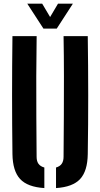

<svg xmlns="http://www.w3.org/2000/svg" viewBox="-20 -992 533 1021"><path d="M46.2 -172.4Q44.2 -328.8 44.2 -486.4Q44.2 -643.9 46.2 -800H174.9Q173.2 -695.9 172.9 -587.4Q172.5 -479 173.2 -370.6Q173.9 -262.1 174.7 -157.9Q174.7 -134.7 184.7 -120.9Q194.8 -107.1 215.8 -101.2V8.1Q126.4 2.5 87 -40Q47.6 -82.5 46.2 -172.4ZM277.9 8.1V-101.2Q298.5 -107.1 308.2 -121.1Q318 -135.1 318 -157.9Q318.9 -262.1 319.5 -370.6Q320.2 -479 320 -587.4Q319.9 -695.9 318 -800H446.7Q449 -643.9 449.1 -486.4Q449.2 -328.8 446.7 -172.4Q445.4 -82.5 406.1 -40Q366.7 2.5 277.9 8.1ZM210.9 -840 125.1 -972.4H204.4L246.5 -901.5L288.4 -972.4H367.5L281.8 -840Z"/></svg>

Font: Big Shoulders Stencil Text SC Thin
Style: Regular
Weight: 100
Designer: Patric King
Foundry: XO Type Co
Version: Version 2.001